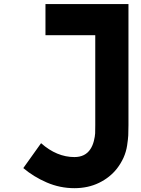

<svg xmlns="http://www.w3.org/2000/svg" viewBox="-20 -937 707 964"><path d="M458.3 -760.4H208.3V-916.7H625V-308.6Q625 -276.7 624 -257.5Q623 -238.3 618.2 -206.4Q613.3 -174.5 600.3 -145.5Q587.2 -116.5 567.1 -90.5Q531.9 -45.6 476.9 -18.9Q421.9 7.8 353.5 7.8Q281.2 7.8 214.8 -20.8Q148.4 -49.5 97 -93.1L186.2 -218.1Q265 -148.4 353.5 -148.4Q408.2 -148.4 434.2 -188.8Q445.3 -205.7 451.2 -228.8Q457 -252 457.7 -267.3Q458.3 -282.6 458.3 -308.6Z"/></svg>

Font: TypoPRO Monoid
Style: Bold
Weight: 700
Width: 4
Monospace: yes
Designer: Andreas Larsen (@larsenwork)
Version: Version 0.61